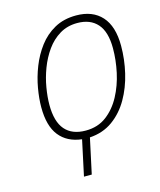

<svg xmlns="http://www.w3.org/2000/svg" viewBox="-109 -803 733 881"><g transform="rotate(-15 257.0 -362.0)"><path d="M216 -168Q147 -176 110 -222.5Q73 -269 73 -358Q73 -399 81.5 -448Q90 -497 109 -545.5Q128 -594 158.5 -634.5Q189 -675 233 -699.5Q277 -724 336 -724Q414 -724 457 -676.5Q500 -629 500 -536Q500 -472 485 -408Q470 -344 439.5 -291Q409 -238 362.5 -204.5Q316 -171 253 -167L217 0H180ZM243 -202Q301 -202 342 -233Q383 -264 409.5 -313.5Q436 -363 448.5 -421Q461 -479 461 -535Q461 -613 427.5 -651Q394 -689 332 -689Q285 -689 248.5 -667Q212 -645 186 -608.5Q160 -572 143.5 -528.5Q127 -485 119.5 -440.5Q112 -396 112 -359Q112 -279 145.5 -240.5Q179 -202 243 -202Z"/></g></svg>

Font: Noto Sans Condensed ExtraLight
Style: Italic
Weight: 200
Width: 3
Italic angle: -12°
Designer: Monotype Design Team
Foundry: Monotype Imaging Inc.
Version: Version 2.013; ttfautohint (v1.8.4.7-5d5b)